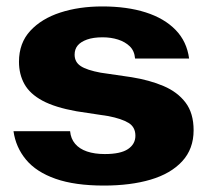

<svg xmlns="http://www.w3.org/2000/svg" viewBox="-20 -567 647 597"><path d="M303 10Q213 10 153 -11Q93 -32 61 -70.5Q29 -109 22 -159H198Q200 -136 213.5 -120Q227 -104 250.5 -96Q274 -88 306 -88Q355 -88 378 -103.5Q401 -119 401 -145Q401 -172 379.5 -185Q358 -198 317 -206L218 -221Q151 -233 112 -254Q73 -275 56 -305.5Q39 -336 39 -375Q39 -433 74 -471Q109 -509 167.5 -528Q226 -547 298 -547Q375 -547 433 -528.5Q491 -510 526 -474Q561 -438 568 -385H400Q398 -409 383.5 -423Q369 -437 347 -444Q325 -451 299 -451Q270 -451 250.5 -444Q231 -437 221.5 -425.5Q212 -414 212 -397Q212 -374 231 -361.5Q250 -349 293 -341L389 -327Q445 -318 488.5 -299.5Q532 -281 557 -248Q582 -215 582 -162Q582 -104 546.5 -65.5Q511 -27 448.5 -8.5Q386 10 303 10Z"/></svg>

Font: Hubot Sans SemiExpanded
Style: Bold
Weight: 700
Width: 6
Designer: Deni Anggara
Foundry: GitHub, Inc., Subsidiary of Microsoft Corporation
Version: Version 2.000